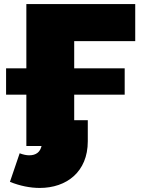

<svg xmlns="http://www.w3.org/2000/svg" viewBox="-20 -720 706 947"><path d="M110 0H185C178 30 158 46 124 46C111 46 95 43 77 36L29 177C79 197 129 207 176 207C308 207 413 128 413 -23V-127H346V-253H595V-383H346V-517H647V-700H110V-383H10V-253H110Z"/></svg>

Font: Chess Sans Black
Style: Regular
Weight: 900
Designer: Wolf Bōese
Foundry: Wolf Bōese
Version: Version 7.223;Glyphs 3.3 (3306)